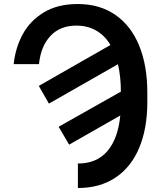

<svg xmlns="http://www.w3.org/2000/svg" viewBox="-20 -737 808 964"><path d="M370.1 -716.8Q481 -716.8 559.6 -662.1Q638.2 -607.4 679 -507.3Q719.7 -407.2 719.7 -272.5V-221.7Q719.2 -90.3 678.5 6.3Q637.7 103 559.3 155Q481 207 371.1 207V84Q466.3 84 519.5 21.2Q572.8 -41.5 584 -157.2L327.1 -10.7L274.4 -100.6L586.9 -276.9Q586.9 -350.6 572.3 -414.6L225.6 -216.8L174.8 -305.7L534.7 -511.2Q506.3 -558.6 463.1 -583.5Q419.9 -608.4 363.3 -608.4Q281.7 -608.4 233.2 -556.4Q184.6 -504.4 175.8 -415H48.8Q57.1 -496.6 94 -564.7Q130.9 -632.8 200.2 -674.8Q269.5 -716.8 370.1 -716.8Z"/></svg>

Font: Pretendard GOV SemiBold
Style: Regular
Weight: 600
Designer: Base glyphs from Inter by Rasmus Andersson; Hangeul glyphs from Noto Sans CJK(Source Han Sans) by Jang Soo-young and Kan
Foundry: Kil Hyung-jin
Version: Version 1.309